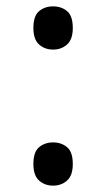

<svg xmlns="http://www.w3.org/2000/svg" viewBox="-20 -570 334 604"><path d="M147 -414Q121 -414 103 -430Q85 -446 85 -482Q85 -520 103 -535Q121 -550 147 -550Q173 -550 191 -535Q209 -520 209 -482Q209 -446 191 -430Q173 -414 147 -414ZM147 14Q121 14 103 -2Q85 -18 85 -54Q85 -92 103 -107Q121 -122 147 -122Q173 -122 191 -107Q209 -92 209 -54Q209 -18 191 -2Q173 14 147 14Z"/></svg>

Font: lgurmukhi15
Style: Book
Weight: 400
Designer: Jelle Bosma - Monotype Design Team
Foundry: Monotype Imaging Inc.
Version: Version 2.003